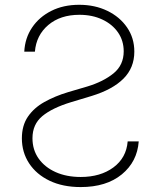

<svg xmlns="http://www.w3.org/2000/svg" viewBox="-20 -758 661 790"><path d="M123.6 -545.5Q129.3 -613.3 178.8 -655.2Q228.3 -697.1 306.8 -697.1Q359.7 -697.1 400.9 -677.7Q442.1 -658.4 465.6 -624.5Q489 -590.6 489 -546.9Q489 -490.4 447.3 -456.3Q405.5 -422.2 339.8 -402.3L260.3 -378.9Q206 -362.6 162.8 -338.4Q119.7 -314.3 94.8 -277.9Q70 -241.5 70 -188.9Q70 -131.4 99.8 -85.9Q129.6 -40.5 183.9 -14.4Q238.3 11.7 312.1 11.7Q417.6 11.7 481.2 -40.5Q544.7 -92.7 550.8 -176.1H505.3Q500 -108.7 446.7 -69.2Q393.5 -29.8 312.1 -29.8Q253.6 -29.8 208.8 -49.9Q164.1 -70 138.8 -105.8Q113.6 -141.7 113.6 -189.3Q113.6 -246.4 154.1 -280.2Q194.6 -313.9 272.7 -337.7L357.6 -363.3Q443.2 -389.6 487.9 -434.3Q532.7 -479 532.7 -545.5Q532.7 -601.6 502.8 -645.1Q473 -688.6 421.7 -713.4Q370.4 -738.3 305.8 -738.3Q240.8 -738.3 191.1 -713.2Q141.3 -688.2 112 -644.7Q82.7 -601.2 79.9 -545.5Z"/></svg>

Font: Inter UI Extra Light
Style: Regular
Weight: 200
Designer: Rasmus Andersson
Foundry: rsms
Version: 3.2;8d6f07862